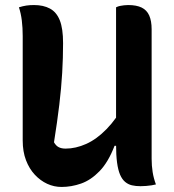

<svg xmlns="http://www.w3.org/2000/svg" viewBox="-20 -730 690 761"><path d="M598 1Q591 3 581 4.5Q571 6 559.5 7Q548 8 537 8Q518 8 503 4.5Q488 1 476 -9Q464 -19 456 -37.5Q448 -56 444 -85.5Q440 -115 440 -158Q440 -280 440 -365Q440 -450 440 -510.5Q440 -571 440 -615.5Q440 -660 440 -701Q448 -705 455.5 -706.5Q463 -708 471.5 -709Q480 -710 488 -710Q521 -710 541.5 -700Q562 -690 571.5 -668.5Q581 -647 581 -614Q581 -550 581 -486Q581 -422 581 -357.5Q581 -293 581 -229Q581 -165 581 -101Q581 -73 585 -48Q589 -23 598 1ZM224 11Q194 11 167 -1.5Q140 -14 118 -37.5Q96 -61 83 -95Q70 -129 70 -173Q70 -241 70 -310.5Q70 -380 70 -450Q70 -520 70 -587Q70 -620 66.5 -648.5Q63 -677 55 -701Q71 -706 84.5 -708Q98 -710 115 -710Q152 -710 178 -696Q204 -682 217 -649.5Q230 -617 230 -559Q230 -501 226.5 -441Q223 -381 215 -314.5Q207 -248 194 -166Q202 -152 213 -146.5Q224 -141 240 -141Q280 -141 321.5 -159.5Q363 -178 402.5 -218.5Q442 -259 476 -321V-152H434Q409 -87 374.5 -51.5Q340 -16 301.5 -2.5Q263 11 224 11Z"/></svg>

Font: Recursive Casual
Style: Bold
Weight: 700
Version: Version 1.085